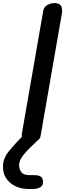

<svg xmlns="http://www.w3.org/2000/svg" viewBox="-65 -945 433 1276"><path d="M207 -55Q205 -27.5 186.2 -12.2Q167.5 3 138.5 6.5Q113.5 9.5 95.2 -2.8Q77 -15 80 -55L220.5 -862.5Q222.5 -890.5 241.2 -905.8Q260 -921 289 -924Q314 -927 332.2 -914.8Q350.5 -902.5 347.5 -862.5ZM123 311Q80 311 42.8 294.8Q5.5 278.5 -18.2 248.2Q-42 218 -44.5 177Q-47 138 -36.2 110.8Q-25.5 83.5 -5.5 59.5Q14 35.5 42.2 4.5Q70.5 -26.5 93.5 -48Q106.5 -60.5 120.2 -66Q134 -71.5 153 -71.5Q168 -71.5 182.8 -63.8Q197.5 -56 202.5 -43.8Q207.5 -31.5 192.5 -18.5Q167 4.5 137.8 33.5Q108.5 62.5 89.5 86Q78.5 99.5 69.2 119.5Q60 139.5 63 163Q65 185 78.8 202Q92.5 219 134 219H164Q191.5 219 206.2 229Q221 239 221 264.5Q221.5 289 201.8 300Q182 311 154 311Z"/></svg>

Font: Edu AU VIC WA NT Pre SemiBold
Style: Regular
Weight: 600
Designer: Tina and Corey Anderson, Eben Sorkin, Mirko Velimirovic
Foundry: Google for Education
Version: Version 1.001